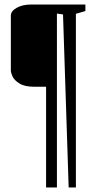

<svg xmlns="http://www.w3.org/2000/svg" viewBox="-20 -730 406 850"><path d="M184 -346H131Q89 -346 66 -360.5Q43 -375 35.5 -391.5Q28 -408 28 -419V-661Q28 -681 54 -695.5Q80 -710 118 -710H358V-681L316 -669V100H284L259 -666L232 -670V100H184Z"/></svg>

Font: Bahianita
Style: Regular
Weight: 400
Designer: Pablo Cosgaya & Dani Raskovsky
Foundry: Pablo Cosgaya & Dani Raskovsky
Version: Version 1.008